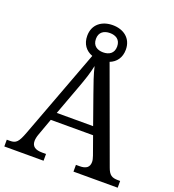

<svg xmlns="http://www.w3.org/2000/svg" viewBox="-155 -1003 1016 1122"><g transform="rotate(20 352.5 -441.5)"><path d="M0 0H244V-42H221C177 -42 155 -57 155 -91C155 -102 158 -118 164 -134L202 -239H465L505 -127C510 -112 513 -101 513 -90C513 -57 493 -42 453 -42H430V0H705V-42H692C653 -42 636 -53 621 -95L409 -675C448 -690 474 -724 474 -774C474 -845 421 -883 354 -883C287 -883 234 -845 234 -774C234 -722 261 -688 302 -673L95 -120C71 -56 58 -42 19 -42H0ZM354 -714C318 -714 288 -731 288 -774C288 -817 318 -834 354 -834C390 -834 420 -817 420 -774C420 -731 390 -714 354 -714ZM221 -289 289 -473C312 -535 325 -574 335 -622C346 -574 364 -523 385 -464L447 -289Z"/></g></svg>

Font: Noto Fangsong KSS Vertical
Style: Regular
Weight: 400
Designer: LIU Zhao, ZHANG Congyu, Kushim JIANG
Foundry: Guyu Beijing Co. Ltd.
Version: Version 1.000;November 16, 2022;FontCreator 11.5.0.2427 64-b